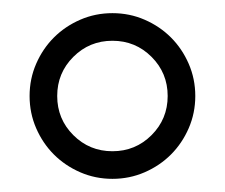

<svg xmlns="http://www.w3.org/2000/svg" viewBox="-20 -669 342 292"><path d="M25 -523Q25 -549 35 -572Q45 -595 62 -612Q79 -629 102 -639Q125 -649 151 -649Q177 -649 200 -639Q223 -629 240 -612Q257 -595 267 -572Q277 -549 277 -523Q277 -497 267 -474Q257 -451 240 -434Q223 -417 200 -407Q177 -397 151 -397Q125 -397 102 -407Q79 -417 62 -434Q45 -451 35 -474Q25 -497 25 -523ZM67 -523Q67 -488 91.5 -463.5Q116 -439 151 -439Q186 -439 210.5 -463.5Q235 -488 235 -523Q235 -558 210.5 -582.5Q186 -607 151 -607Q116 -607 91.5 -582.5Q67 -558 67 -523Z"/></svg>

Font: Alegreya
Style: Regular
Weight: 400
Designer: Juan Pablo del Peral
Foundry: Juan Pablo del Peral
Version: Version 1.003